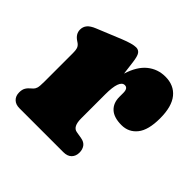

<svg xmlns="http://www.w3.org/2000/svg" viewBox="-124 -579 700 700"><g transform="rotate(45 226.0 -229.0)"><path d="M234 -410.5 240.5 -359Q256.5 -410 286.2 -434Q316 -458 355 -458Q399.5 -458 424.2 -427.8Q449 -397.5 449 -336.5Q449 -276 426.2 -247.8Q403.5 -219.5 366.5 -219.5Q327.5 -219.5 308 -237.5Q288.5 -255.5 288.5 -287V-307.5Q288.5 -331.5 272.5 -331.5Q245.5 -331.5 245.5 -257V-133Q245.5 -90.5 269.5 -86.5L296 -82Q313.5 -79 321.5 -67.8Q329.5 -56.5 329.5 -40.5Q329.5 -22.5 318.5 -11.2Q307.5 0 286.5 0H60Q41 0 29.8 -10.8Q18.5 -21.5 18.5 -40.5Q18.5 -55 24 -64.2Q29.5 -73.5 40 -82L45 -86.5Q50.5 -91.5 53.2 -100Q56 -108.5 56 -133V-278.5Q56 -298 52.2 -306Q48.5 -314 40 -319.5L35.5 -322.5Q13.5 -337 13.5 -359Q13.5 -373.5 22.2 -384.2Q31 -395 52 -403.5L146 -442Q185.5 -458 204 -458Q216.5 -458 223.5 -448.5Q230.5 -439 234 -410.5Z"/></g></svg>

Font: Fraunces 144pt SuperSoft Black
Style: Regular
Weight: 900
Version: Version 1.000;[b76b70a41]